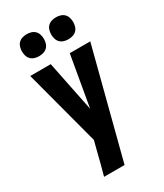

<svg xmlns="http://www.w3.org/2000/svg" viewBox="-234 -1048 968 1136"><g transform="rotate(-30 250.0 -480.0)"><path d="M125 0Q136 -40 146.5 -80Q157 -120 167 -161L182 -219L45 -735H185L255 -390L315 -735H455L265 0ZM350 -810Q335 -810 320 -814.5Q305 -819 294.5 -829.5Q284 -840 279.5 -855Q275 -870 275 -885Q275 -900 279.5 -915Q284 -930 294.5 -940.5Q305 -951 320 -955.5Q335 -960 350 -960Q365 -960 380 -955.5Q395 -951 405.5 -940.5Q416 -930 420.5 -915Q425 -900 425 -885Q425 -870 420.5 -855Q416 -840 405.5 -829.5Q395 -819 380 -814.5Q365 -810 350 -810ZM150 -810Q135 -810 120 -814.5Q105 -819 94.5 -829.5Q84 -840 79.5 -855Q75 -870 75 -885Q75 -900 79.5 -915Q84 -930 94.5 -940.5Q105 -951 120 -955.5Q135 -960 150 -960Q165 -960 180 -955.5Q195 -951 205.5 -940.5Q216 -930 220.5 -915Q225 -900 225 -885Q225 -870 220.5 -855Q216 -840 205.5 -829.5Q195 -819 180 -814.5Q165 -810 150 -810Z"/></g></svg>

Font: Iosevka Heavy
Style: Regular
Weight: 900
Monospace: yes
Designer: Belleve Invis
Foundry: Belleve Invis
Version: Version 32.5.0; ttfautohint (v1.8.4)